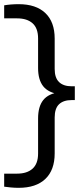

<svg xmlns="http://www.w3.org/2000/svg" viewBox="-38 -770 396 920"><path d="M51.5 130Q32 130 14 128.2Q-4 126.5 -18 124.5V62H44Q91.5 62 118 38.2Q144.5 14.5 144.5 -34.5V-202.5Q144.5 -259.5 169.2 -290.5Q194 -321.5 248 -328.5V-318Q194 -325.5 169.2 -356.5Q144.5 -387.5 144.5 -444V-585.5Q144.5 -635 118 -658.5Q91.5 -682 44 -682H-18V-744.5Q-4 -747 14 -748.5Q32 -750 51.5 -750Q134.5 -750 179.2 -707.5Q224 -665 224 -585V-439.5Q224 -397 245 -376.8Q266 -356.5 306 -356.5H320.5V-290.5H306Q266 -290.5 245 -270.5Q224 -250.5 224 -207V-35Q224 45 179.2 87.5Q134.5 130 51.5 130Z"/></svg>

Font: Encode Sans SC Condensed Thin
Style: Regular
Weight: 400
Version: Version 3.002